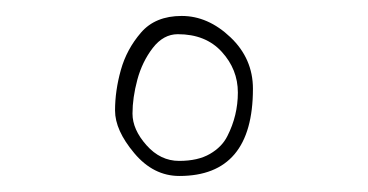

<svg xmlns="http://www.w3.org/2000/svg" viewBox="-20 -693 464 242"><path d="M266.6 -521.5Q279.8 -547.4 279.8 -576.4Q279.8 -605.5 259.5 -627.7Q239.3 -649.9 204.1 -649.9Q186 -649.9 172.6 -632.6Q159.2 -615.2 153.1 -592.5Q147 -569.8 147 -549.8Q147 -529.8 164.6 -510Q182.1 -490.2 205.8 -490.2Q229.5 -490.2 244.6 -499Q259.8 -507.8 266.6 -521.5ZM298.8 -581.1Q298.8 -471.2 206.1 -471.2Q173.3 -471.2 149.2 -500Q125 -528.8 125 -553.7Q125 -578.6 132.3 -604.7Q139.6 -630.9 157.7 -651.9Q175.8 -672.9 209 -672.9Q242.2 -672.9 270.5 -646Q298.8 -619.1 298.8 -581.1Z"/></svg>

Font: Amatic SC
Style: Regular
Weight: 400
Version: Version 1.004